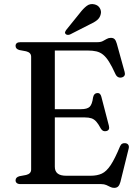

<svg xmlns="http://www.w3.org/2000/svg" viewBox="-20 -908 688 947"><path d="M205.9 -369.5H379.4Q410.1 -369.5 422.3 -381.3Q434.5 -393.1 439 -427.2Q441 -437.6 445.9 -442.9Q450.7 -448.1 458.7 -449Q475 -450.8 479.9 -430.9L517.1 -287.8Q519.8 -277.1 517 -270.7Q514.2 -264.3 505.4 -261.7Q497.1 -259.4 490 -262.1Q482.8 -264.9 477.9 -272.9Q465.5 -296.2 454.8 -308.2Q444.1 -320.2 430.9 -324.5Q417.6 -328.9 397.3 -328.9H205.9ZM56.8 -681.6Q56.8 -690.4 62.8 -695.2Q68.8 -700 81.5 -700H461.2Q477 -700 487.2 -705.4Q497.4 -710.8 506.5 -716Q515.5 -721.3 527 -721.3Q539 -721.3 545.4 -714.7Q551.8 -708.1 556.1 -692.8L594.7 -553.2Q597.8 -543 594.4 -536.1Q591 -529.2 581.8 -526.4Q571.6 -523.5 563.2 -527.4Q554.8 -531.4 549.7 -542.1Q532.4 -580.1 517.9 -603.2Q503.4 -626.4 488.4 -638.4Q473.3 -650.5 455.2 -654.6Q437.1 -658.8 412.4 -658.8H250.4V-85.7Q250.4 -63.3 264.2 -52.3Q277.9 -41.2 306.7 -41.2H427.1Q459.5 -41.2 482.3 -51.8Q505 -62.3 525.8 -93.5Q546.5 -124.7 572.2 -186.6Q576.4 -196 583.2 -199.5Q589.9 -203 598.4 -201.8Q608.7 -200.4 613.1 -193.2Q617.5 -186 614.4 -174.2L573.9 -10.5Q569.8 4.4 562.9 11.5Q555.9 18.6 542.8 18.6Q532.7 18.6 523.7 13.9Q514.7 9.3 504.3 4.6Q493.8 0 478.9 0H81.5Q68.8 0 62.8 -5.1Q56.8 -10.1 56.8 -18.4Q56.8 -33.7 75.9 -38.9L108.7 -45Q120.8 -47.9 127.2 -54.6Q133.6 -61.3 133.6 -72V-628Q133.6 -638.7 127.2 -645.4Q120.8 -652.1 108.7 -655L75.9 -661.1Q56.8 -666.3 56.8 -681.6ZM373.3 -843Q391.1 -866.3 407.8 -878.9Q424.5 -891.5 445.6 -886.6Q464 -882.4 472.4 -867.9Q480.8 -853.3 476.9 -838.4Q472.9 -820.1 458.7 -808.6Q444.4 -797.1 421.5 -786.9L325.2 -737.9Q319.8 -735.6 313.5 -736Q307.2 -736.4 303.4 -740.4Q299.3 -745.1 301.3 -750.4Q303.2 -755.6 306.8 -760.6Z"/></svg>

Font: Fraunces
Style: Regular
Weight: 900
Version: Version 1.000;[b76b70a41]